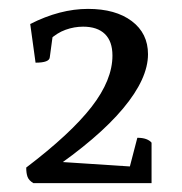

<svg xmlns="http://www.w3.org/2000/svg" viewBox="-20 -763 409 432"><path d="M55 -351Q45 -357 42 -365Q39 -373 39 -386Q139 -462 186 -522.5Q233 -583 233 -638Q233 -670 216 -686.5Q199 -703 167 -703Q147 -703 127.5 -696Q108 -689 91 -673L100 -693L92 -634Q91 -622 60 -622L48 -709Q115 -743 178 -743Q240 -743 276.5 -715.5Q313 -688 313 -641Q313 -586 257 -519Q201 -452 91 -377L81 -401L295 -387L270 -380L289 -453Q301 -453 309 -450Q317 -447 321 -442V-351Z"/></svg>

Font: Pitagon Serif
Style: Regular
Weight: 400
Designer: Travis Tran
Foundry: Pitagon
Version: Version 1.000;gftools[0.9.26]